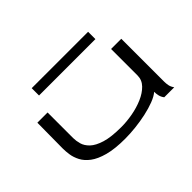

<svg xmlns="http://www.w3.org/2000/svg" viewBox="-111 -925 1223 1223"><g transform="rotate(-45 500.0 -313.5)"><path d="M439 11Q347 11 286.5 -5.5Q226 -22 191 -48.5Q156 -75 139.5 -107Q123 -139 118.5 -170Q114 -201 114 -226L116 -457H208V-226Q208 -201 216 -172Q224 -143 250.5 -117.5Q277 -92 330.5 -75.5Q384 -59 475 -59Q523 -59 576 -68.5Q629 -78 675.5 -98Q722 -118 751 -148Q780 -178 780 -219V-457H872V-71Q872 -53 875.5 -35.5Q879 -18 892 0H802Q789 -17 785 -35Q781 -53 781 -70Q759 -51 720 -36Q681 -21 633 -10.5Q585 0 534.5 5.5Q484 11 439 11ZM246 -572V-638H754V-572Z"/></g></svg>

Font: Inconsolata UltraExpanded Thin
Style: Regular
Weight: 100
Width: 9
Monospace: yes
Designer: Raph Levien, Cyreal, Brenton Simpson
Foundry: Raph Levien, Cyreal, Google
Version: Version 3.100; ttfautohint (v1.8.4.7-5d5b)